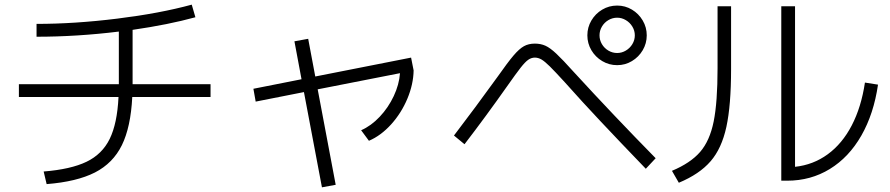

<svg xmlns="http://www.w3.org/2000/svg" viewBox="-20 -760 3790 818"><path d="M484.9 -346.7H60.5V-401.4H486.3V-403.3V-625.5Q307.6 -603.5 135.7 -603.5V-658.2Q298.8 -658.2 480 -680.7Q661.1 -703.1 796.9 -740.2L812.5 -686.5Q697.3 -654.8 544.9 -632.8V-403.3V-401.4H877V-346.7H543.5Q537.1 -218.8 499.3 -141.6Q461.4 -64.5 384.3 -25.1Q307.1 14.2 178.7 24.4L166 -29.3Q281.7 -38.6 348.6 -70.8Q415.5 -103 447.5 -168.5Q479.5 -233.9 484.9 -346.7Z M1059.6 -381.8 1264.6 -422.4 1234.4 -584 1293 -594.7 1323.2 -434.1 1731.4 -514.6 1742.2 -460Q1741.2 -400.9 1715.6 -339.6Q1689.9 -278.3 1646.5 -230.2Q1603 -182.1 1551.8 -160.2L1518.6 -205.1Q1561 -223.6 1597.7 -262.5Q1634.3 -301.3 1657.5 -350.6Q1680.7 -399.9 1684.1 -448.2L1333.5 -379.4L1410.2 27.3L1351.6 38.1L1274.9 -367.7L1069.3 -327.1Z M2482.4 -609.4Q2482.4 -643.6 2499.5 -672.6Q2516.6 -701.7 2545.7 -719Q2574.7 -736.3 2609.4 -736.3Q2643.6 -736.3 2672.4 -719Q2701.2 -701.7 2718.3 -672.6Q2735.4 -643.6 2735.4 -609.4Q2735.4 -575.2 2718.3 -546.1Q2701.2 -517.1 2672.4 -499.8Q2643.6 -482.4 2609.4 -482.4Q2574.7 -482.4 2545.7 -499.8Q2516.6 -517.1 2499.5 -546.1Q2482.4 -575.2 2482.4 -609.4ZM2684.6 -609.4Q2684.6 -629.4 2674.1 -646.7Q2663.6 -664.1 2646.2 -674.3Q2628.9 -684.6 2609.4 -684.6Q2589.4 -684.6 2572 -674.3Q2554.7 -664.1 2544.4 -646.7Q2534.2 -629.4 2534.2 -609.4Q2534.2 -589.4 2544.4 -572Q2554.7 -554.7 2572 -544.4Q2589.4 -534.2 2609.4 -534.2Q2628.9 -534.2 2646.2 -544.4Q2663.6 -554.7 2674.1 -572Q2684.6 -589.4 2684.6 -609.4ZM2385.7 -410.2Q2344.2 -455.6 2322.5 -477.1Q2300.8 -498.5 2286.9 -506.6Q2272.9 -514.6 2258.8 -514.6Q2244.1 -514.6 2231 -505.6Q2217.8 -496.6 2198.2 -471.7Q2178.7 -446.8 2140.6 -392.6Q2050.8 -265.1 1959 -145.5L1914.1 -182.6Q2004.4 -300.8 2099.6 -432.6Q2143.6 -495.1 2168 -523.7Q2192.4 -552.2 2212.2 -563.2Q2231.9 -574.2 2258.8 -574.2Q2283.7 -574.2 2303.7 -565.2Q2323.7 -556.2 2350.3 -531.2Q2377 -506.3 2423.8 -454.1Q2597.2 -265.1 2773.4 -85.9L2731.4 -41Q2616.2 -160.6 2538.6 -243.2Q2460.9 -325.7 2385.7 -410.2Z M3308.6 -733.4H3367.2V-49.3Q3444.8 -57.6 3506.6 -102.8Q3568.4 -147.9 3608.9 -225.8Q3649.4 -303.7 3665 -408.2L3720.7 -399.4Q3702.6 -274.9 3649.7 -182.4Q3596.7 -89.8 3515.4 -40Q3434.1 9.8 3334 9.8H3308.6ZM3037.1 -469.7V-733.4H3094.7V-465.8Q3094.7 -311.5 3074.7 -219.5Q3054.7 -127.4 3007.3 -72.8Q2960 -18.1 2872.1 18.6L2842.8 -32.2Q2921.9 -65.4 2962.9 -112.8Q3003.9 -160.2 3020.5 -242.2Q3037.1 -324.2 3037.1 -469.7Z"/></svg>

Font: Pretendard Light
Style: Regular
Weight: 300
Designer: Base glyphs from Inter by Rasmus Andersson; Hangeul glyphs from Noto Sans CJK(Source Han Sans) by Jang Soo-young and Kan
Foundry: Kil Hyung-jin
Version: Version 1.309